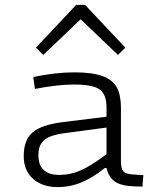

<svg xmlns="http://www.w3.org/2000/svg" viewBox="-20 -761 654 786"><path d="M127 -565.9 292 -741.2H328.1L493.2 -565.9L462.9 -536.1L310.1 -682.1L157.2 -536.1ZM475.1 -102.1Q475.1 -71.3 484.4 -60.1Q493.7 -48.8 522 -46.9L566.9 -43.9L563 2.9L530.8 2Q478 0.5 451.7 -16.8Q425.3 -34.2 416 -73.2H409.2Q359.9 -33.7 313.5 -14.4Q267.1 4.9 215.8 4.9Q153.8 4.9 115.5 -28.8Q77.1 -62.5 77.1 -122.1Q77.1 -187.5 113 -218.8Q148.9 -250 237.8 -261.2L416 -283.2V-321.8Q416 -374.5 388.2 -394.8Q360.4 -415 282.2 -415Q216.3 -415 123 -397L116.2 -445.8Q207 -464.8 284.2 -464.8Q357.9 -464.8 399.7 -449.5Q441.4 -434.1 458.3 -403.1Q475.1 -372.1 475.1 -318.8ZM223.1 -44.9Q267.6 -44.9 309.8 -63.2Q352.1 -81.5 416 -129.9V-238.8L244.1 -215.8Q210.9 -211.4 189.2 -203.4Q167.5 -195.3 156.5 -183.1Q145.5 -170.9 141.4 -157.7Q137.2 -144.5 137.2 -126Q137.2 -44.9 223.1 -44.9Z"/></svg>

Font: IntelOne Mono Light
Style: Regular
Weight: 300
Designer: Fred Shallcrass
Foundry: Frere-Jones Type LLC
Version: Version 1.200;hotconv 1.1.0;makeotfexe 2.6.0;FJTRelease1.2